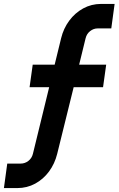

<svg xmlns="http://www.w3.org/2000/svg" viewBox="-54 -780 605 980"><path d="M-34 180 -17 55H51Q73.5 55 91 41.2Q108.5 27.5 114 5L197 -335H97L113 -450H225L258 -585Q270 -634.5 299.2 -674.2Q328.5 -714 370.5 -737Q412.5 -760 462 -760H531L514 -635H445Q423.5 -635 406 -621.2Q388.5 -607.5 383 -585L350 -450H488L472 -335H322L238 5Q225.5 55.5 196.5 95Q167.5 134.5 125.8 157.2Q84 180 34 180Z"/></svg>

Font: Mohave
Style: Bold Italic
Weight: 700
Italic angle: -8°
Designer: Gumpita Rahayu
Foundry: Tokotype
Version: Version 2.003; ttfautohint (v1.8.3)